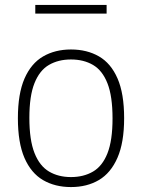

<svg xmlns="http://www.w3.org/2000/svg" viewBox="-20 -749 576 778"><path d="M267.5 9Q203 9 154.5 -19.2Q106 -47.5 79.2 -109Q52.5 -170.5 52.5 -270Q52.5 -369 79.2 -430.5Q106 -492 154.5 -520.2Q203 -548.5 267.5 -548.5Q332.5 -548.5 381 -520.5Q429.5 -492.5 456.2 -431.2Q483 -370 483 -270Q483 -171.5 456 -109.8Q429 -48 380.8 -19.5Q332.5 9 267.5 9ZM267.5 -31.5Q319 -31.5 357 -53.8Q395 -76 415.5 -128Q436 -180 436 -269Q436 -359 415.5 -411.2Q395 -463.5 357 -485.8Q319 -508 267.5 -508Q216.5 -508 178.5 -486Q140.5 -464 119.8 -412.2Q99 -360.5 99 -271.5Q99 -181.5 119.8 -129Q140.5 -76.5 178.5 -54Q216.5 -31.5 267.5 -31.5ZM123 -694V-729H412V-694Z"/></svg>

Font: Encode Sans Condensed Thin ExtraLight
Style: Regular
Weight: 250
Version: Version 3.002